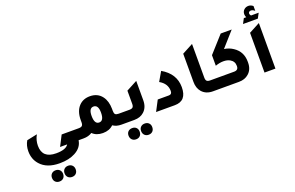

<svg xmlns="http://www.w3.org/2000/svg" viewBox="-137 -1422 3685 2396"><g transform="rotate(-20 1705.5 -224.0)"><path d="M707 0Q693 94 597 145Q514 190 390 190Q219 190 134 93Q70 21 70 -84Q70 -160 105 -219L243 -248Q206 -182 206 -108Q206 58 390 58Q520 58 555 0H461L533 -140H710V0ZM308 403Q275 403 254.5 382.5Q234 362 234 328Q234 295 254.5 274.5Q275 254 308 254Q341 254 361.5 274.5Q382 295 382 328Q382 362 362 382.5Q342 403 308 403ZM475 403Q442 403 421.5 382.5Q401 362 401 328Q401 295 421.5 274.5Q442 254 475 254Q508 254 528.5 274.5Q549 295 549 328Q549 362 529 382.5Q509 403 475 403Z M1290 -140H1388V0H1277Q1209 0 1164 -32Q1112 20 1025 20Q939 20 887 -31Q840 0 774 0H662V-140H760Q792 -140 805 -153Q818 -166 818 -198V-226Q818 -345 880 -410Q935 -468 1025 -468Q1128 -468 1184 -393Q1232 -329 1233 -226V-198Q1233 -165 1245.5 -152.5Q1258 -140 1290 -140ZM1025 -120Q1088 -120 1088 -229Q1088 -332 1025 -332Q963 -332 963 -229Q963 -120 1025 -120Z M1335 0V-140H1433Q1465 -140 1478 -153Q1491 -166 1491 -198V-373L1636 -450V-192Q1636 -99 1578 -46Q1528 0 1447 0ZM1387 235Q1353 235 1332.5 214Q1312 193 1312 159Q1312 126 1332.5 106Q1353 86 1387 86Q1420 86 1440 106Q1460 126 1460 159Q1460 194 1440 214.5Q1420 235 1387 235ZM1553 235Q1520 235 1499.5 214Q1479 193 1479 159Q1479 126 1499.5 106Q1520 86 1553 86Q1586 86 1606.5 106Q1627 126 1627 159Q1627 194 1607 214.5Q1587 235 1553 235Z M1736 0 1809 -140H1958Q1998 -140 1998 -185Q1998 -284 1900 -339L1971 -461Q2144 -361 2144 -183Q2144 0 1985 0Z M2492 0Q2400 0 2348 -59Q2303 -111 2303 -192V-568L2448 -645V-198Q2448 -166 2461 -153Q2474 -140 2506 -140H2604V0Z M2801 -449Q2866 -440 2918 -405Q3026 -334 3026 -200V-188Q3026 -96 2967 -45Q2917 0 2837 0H2550V-140H2823Q2880 -140 2880 -193V-198Q2880 -258 2827 -288Q2792 -308 2741 -308Q2691 -308 2634 -288V-428L2829 -645H2975Z M3131 -661 3166 -727H3198Q3187 -748 3187 -770Q3187 -806 3212 -829Q3236 -851 3270 -851Q3303 -851 3331 -827V-763Q3305 -786 3280 -786Q3264 -786 3255 -777Q3247 -769 3247 -758Q3247 -743 3261 -727H3363L3328 -661ZM3176 0V-528L3321 -605V0Z"/></g></svg>

Font: Tajawal ExtraBold
Style: Regular
Weight: 800
Designer: Boutros Fonts
Foundry: Created by Boutros International 2017
Version: Version 1.700